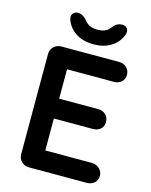

<svg xmlns="http://www.w3.org/2000/svg" viewBox="-132 -990 845 1074"><g transform="rotate(15 290.5 -453.0)"><path d="M81 -639V-61C81 -26 107 0 142 0H477C512 0 538 -23 538 -57C538 -87 512 -115 477 -115H206V-300H432C467 -300 493 -322 493 -356C493 -391 467 -415 432 -415H206V-585H477C512 -585 538 -607 538 -641C538 -676 512 -700 477 -700H142C107 -700 81 -674 81 -639ZM471 -853C484 -885 467 -906 441 -906C413 -906 399 -893 381 -870C367 -852 345 -843 312 -843C279 -843 258 -853 243 -870C224 -892 211 -906 183 -906C157 -906 140 -884 154 -851C179 -792 237 -758 312 -758C388 -758 446 -792 471 -853Z"/></g></svg>

Font: Hotpoint
Style: Bold
Weight: 700
Designer: Andrew Paglinawan, Luciano Perondi, Riccardo Olocco
Foundry: CAST Cooperativa Anonima Servizi Tipografici
Version: Version 1.000;PS 2.1;hotconv 16.6.51;makeotf.lib2.5.65220